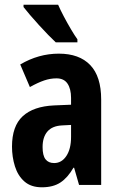

<svg xmlns="http://www.w3.org/2000/svg" viewBox="-20 -786 509 816"><path d="M230 -558Q317 -558 363.5 -509.5Q410 -461 410 -363V0H316L295 -73H292Q268 -31 237 -10.5Q206 10 158 10Q112 10 84 -14.5Q56 -39 43.5 -79Q31 -119 31 -163Q31 -250 76.5 -292Q122 -334 210 -338L282 -341V-370Q282 -408 267 -430.5Q252 -453 220 -453Q194 -453 167.5 -444Q141 -435 107 -416L66 -512Q144 -558 230 -558ZM244 -253Q202 -251 181.5 -227Q161 -203 161 -161Q161 -125 173.5 -109Q186 -93 210 -93Q242 -93 262 -123Q282 -153 282 -204V-255ZM227 -766Q236 -745 251 -716.5Q266 -688 282 -661Q298 -634 309 -619V-606H217Q204 -618 185 -637.5Q166 -657 145.5 -679.5Q125 -702 107.5 -722.5Q90 -743 80 -756V-766Z"/></svg>

Font: Noto Sans Gujarati ExtraCondensed
Style: Bold
Weight: 700
Width: 2
Designer: Jelle Bosma - Monotype Design Team, Universal Thirst
Foundry: Monotype Imaging Inc.
Version: Version 2.106; ttfautohint (v1.8.4.7-5d5b)